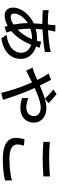

<svg xmlns="http://www.w3.org/2000/svg" viewBox="1042 -1900 917 3040"><g transform="rotate(90 1500.0 -380.5)"><path d="M737 -550 639 -574C637 -557 632 -526 627 -509L598 -510C548 -510 491 -502 438 -488C441 -525 444 -562 447 -596C570 -602 704 -615 805 -633L804 -726C698 -701 583 -688 458 -683L470 -749C473 -764 477 -782 482 -797L379 -800C379 -786 378 -765 376 -747L369 -680H314C263 -680 175 -687 140 -693L143 -600C186 -598 264 -593 311 -593H360C356 -550 352 -503 350 -457C211 -392 101 -259 101 -130C101 -38 158 4 227 4C281 4 338 -15 390 -44L405 5L496 -22C488 -47 479 -73 472 -101C553 -168 634 -277 689 -416C772 -390 816 -328 816 -258C816 -143 718 -48 532 -27L586 56C824 19 913 -111 913 -254C913 -367 837 -458 716 -494ZM601 -430C562 -332 508 -259 450 -202C441 -256 435 -315 435 -378V-402C479 -418 533 -430 594 -430ZM369 -136C325 -107 282 -92 248 -92C212 -92 195 -111 195 -148C195 -220 258 -308 347 -362C347 -285 356 -206 369 -136Z M1542 -635 1615 -691C1579 -728 1504 -792 1470 -819L1397 -767C1439 -736 1505 -673 1542 -635ZM1050 -438 1098 -337C1142 -357 1209 -392 1284 -429L1317 -354C1372 -228 1421 -64 1452 58L1561 30C1527 -82 1458 -279 1407 -397L1373 -471C1485 -522 1602 -567 1685 -567C1773 -567 1819 -519 1819 -463C1819 -391 1770 -339 1675 -339C1626 -339 1576 -354 1535 -373L1532 -273C1570 -259 1628 -245 1684 -245C1838 -245 1922 -333 1922 -459C1922 -571 1833 -657 1688 -657C1584 -657 1455 -606 1335 -553C1316 -591 1298 -627 1281 -659C1271 -677 1252 -714 1244 -731L1142 -690C1159 -668 1182 -634 1195 -612C1211 -584 1228 -550 1246 -513C1208 -496 1173 -481 1140 -468C1123 -460 1084 -447 1050 -438Z M2227 -713V-609C2307 -603 2394 -598 2496 -598C2589 -598 2705 -605 2774 -610V-714C2700 -707 2592 -700 2495 -700C2393 -700 2300 -704 2227 -713ZM2287 -301 2184 -310C2175 -271 2164 -223 2164 -169C2164 -38 2280 33 2495 33C2636 33 2760 19 2838 -2L2837 -112C2756 -87 2628 -72 2491 -72C2338 -72 2268 -122 2268 -193C2268 -228 2275 -263 2287 -301Z"/></g></svg>

Font: Noto Sans CJK HK Medium
Style: Regular
Weight: 500
Designer: Ryoko NISHIZUKA 西塚涼子 (kana, bopomofo & ideographs); Paul D. Hunt (Latin, Greek & Cyrillic); Sandoll Communications 산돌커뮤니
Foundry: Adobe
Version: Version 2.004;hotconv 1.0.118;makeotfexe 2.5.65603